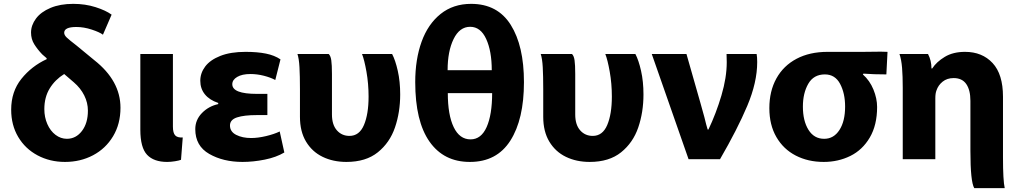

<svg xmlns="http://www.w3.org/2000/svg" viewBox="-20 -776 5290 996"><path d="M514 -596Q497 -609 456 -622.5Q415 -636 376 -636Q313 -636 313 -606Q313 -594 326 -581.5Q339 -569 378 -539L469 -464Q605 -357 605 -217Q605 -133 566.5 -69Q528 -5 462.5 29.5Q397 64 317 64Q239 64 175 30Q111 -4 74.5 -65.5Q38 -127 38 -207Q38 -301 91 -367Q144 -433 222 -469V-474L199 -494Q175 -519 158 -546Q141 -573 141 -607Q141 -645 166.5 -679.5Q192 -714 242 -735Q292 -756 360 -756Q422 -756 475.5 -739Q529 -722 559 -700ZM313 -392Q266 -363 238 -317.5Q210 -272 210 -210Q210 -168 225.5 -132.5Q241 -97 268 -76.5Q295 -56 327 -56Q374 -56 405 -96.5Q436 -137 436 -202Q436 -243 417 -281Q398 -319 363 -349Z M877 -119Q877 -86 889 -73.5Q901 -61 928 -63L919 53Q909 57 887.5 60.5Q866 64 847 64Q778 64 743 27Q708 -10 708 -103V-496H877Z M1112 -242Q1067 -257 1043 -286.5Q1019 -316 1019 -357Q1019 -397 1044.5 -431Q1070 -465 1123 -486Q1176 -507 1254 -507Q1315 -507 1359.5 -498Q1404 -489 1435 -468L1408 -361Q1384 -374 1349 -383Q1314 -392 1279 -392Q1236 -392 1210.5 -377Q1185 -362 1185 -339Q1185 -289 1313 -289H1367V-179H1312Q1246 -179 1209.5 -167Q1173 -155 1173 -125Q1173 -93 1205 -76.5Q1237 -60 1283 -60Q1318 -60 1360 -70Q1402 -80 1431 -94L1455 15Q1413 40 1353.5 52Q1294 64 1238 64Q1138 64 1065.5 22.5Q993 -19 993 -106Q993 -154 1027.5 -189.5Q1062 -225 1112 -236Z M2014 -496Q2031 -464 2043.5 -408.5Q2056 -353 2056 -286Q2056 -194 2029 -115Q2002 -36 1940 14Q1878 64 1777 64Q1708 64 1653.5 37.5Q1599 11 1567.5 -41.5Q1536 -94 1536 -170V-313Q1536 -383 1533.5 -427.5Q1531 -472 1523 -496H1685Q1695 -487 1698.5 -463.5Q1702 -440 1702 -392V-182Q1702 -129 1727.5 -100Q1753 -71 1793 -71Q1844 -71 1868 -127.5Q1892 -184 1892 -275Q1892 -342 1881 -404Q1870 -466 1858 -496Z M2417 64Q2282 64 2208 -41.5Q2134 -147 2134 -350Q2134 -468 2167 -559.5Q2200 -651 2265.5 -703.5Q2331 -756 2424 -756Q2561 -756 2629.5 -647Q2698 -538 2698 -350Q2698 -157 2627.5 -46.5Q2557 64 2418 64ZM2531 -412Q2531 -511 2502 -574Q2473 -637 2419 -637Q2364 -637 2333 -573.5Q2302 -510 2302 -412ZM2303 -293Q2303 -180 2333.5 -116.5Q2364 -53 2421 -53Q2476 -53 2504.5 -117Q2533 -181 2533 -293Z M3276 -496Q3293 -464 3305.5 -408.5Q3318 -353 3318 -286Q3318 -194 3291 -115Q3264 -36 3202 14Q3140 64 3039 64Q2970 64 2915.5 37.5Q2861 11 2829.5 -41.5Q2798 -94 2798 -170V-313Q2798 -383 2795.5 -427.5Q2793 -472 2785 -496H2947Q2957 -487 2960.5 -463.5Q2964 -440 2964 -392V-182Q2964 -129 2989.5 -100Q3015 -71 3055 -71Q3106 -71 3130 -127.5Q3154 -184 3154 -275Q3154 -342 3143 -404Q3132 -466 3120 -496Z M3614 -240Q3633 -173 3634 -168Q3644 -126 3651 -104H3655Q3695 -188 3722.5 -281Q3750 -374 3750 -453Q3750 -481 3749 -496H3905Q3908 -480 3908 -454Q3908 -349 3856.5 -227Q3805 -105 3715 50H3552L3361 -496H3541Z M4456 -390Q4492 -358 4511 -311.5Q4530 -265 4530 -221Q4530 -127 4492 -62.5Q4454 2 4391 33Q4328 64 4253 64Q4172 64 4108 31Q4044 -2 4007.5 -65Q3971 -128 3971 -215Q3971 -303 4007.5 -369Q4044 -435 4112 -471Q4180 -507 4273 -507H4459L4549 -508Q4576 -508 4584 -507L4578 -390Q4513 -390 4459 -394ZM4256 -56Q4305 -56 4334.5 -101.5Q4364 -147 4364 -223Q4364 -292 4338 -341Q4312 -390 4259 -390Q4201 -390 4173 -341.5Q4145 -293 4145 -223Q4145 -149 4174 -102.5Q4203 -56 4255 -56Z M4816 -421Q4838 -455 4881 -481Q4924 -507 4986 -507Q5075 -507 5129 -449Q5183 -391 5183 -274V6V40Q5183 161 5192 200H5034Q5014 167 5014 7V-253Q5014 -309 4992.5 -340Q4971 -371 4927 -371Q4893 -371 4870 -352.5Q4847 -334 4838 -307Q4832 -292 4832 -266V50H4663V-321Q4663 -381 4659.5 -424Q4656 -467 4646 -496H4794Q4812 -462 4812 -421Z"/></svg>

Font: BM Euljiro oraeorae
Style: Regular
Weight: 400
Designer: Bongjin Kim; Bomjun Kim; Myungsoo Han; Hyesun Chae; Mikyoung Jeong; Wujin Sim; Minjae Kang; Suwha Jang;
Foundry: Sandoll Inc.
Version: Version 1.000;hotconv 1.0.109;makeexe 2.5.65596